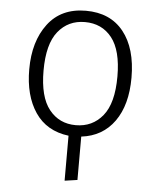

<svg xmlns="http://www.w3.org/2000/svg" viewBox="-53 -579 677 829"><g transform="rotate(5 285.5 -164.5)"><path d="M258 205V10Q162 -2 113 -74.5Q64 -147 64 -261Q64 -382 121.5 -458Q179 -534 286 -534Q392 -534 449.5 -462Q507 -390 507 -263Q507 -145 456 -73.5Q405 -2 313 9V197ZM285 -38Q357 -38 401.5 -92.5Q446 -147 446 -263Q446 -376 403 -430.5Q360 -485 286 -485Q214 -485 170 -430.5Q126 -376 126 -261Q126 -147 169.5 -92.5Q213 -38 285 -38Z"/></g></svg>

Font: Trujillo Light
Style: Regular
Weight: 300
Designer: Fira Sans original fonts by bBox Type GmbH, Carrois Corporate GbR, & Edenspiekermann AG / Changes by Cristiano Sobral
Foundry: Fira Sans original fonts by bBox Type GmbH, Carrois Corporate GbR, & Edenspiekermann AG / Changes by Cristiano Sobral
Version: Version 4.301;July 28, 2020;FontCreator 13.0.0.2655 64-bit